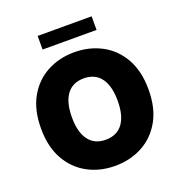

<svg xmlns="http://www.w3.org/2000/svg" viewBox="-159 -1043 1113 1187"><g transform="rotate(-20 397.5 -449.5)"><path d="M751.4 -363.6Q751.4 -242.2 704.2 -158.9Q657 -75.6 576.7 -32.8Q496.4 9.9 397.7 9.9Q298.3 9.9 218.2 -33.2Q138.1 -76.3 91.1 -159.6Q44 -242.9 44 -363.6Q44 -485.1 91.1 -568.4Q138.1 -651.6 218.2 -694.4Q298.3 -737.2 397.7 -737.2Q496.4 -737.2 576.7 -694.4Q657 -651.6 704.2 -568.4Q751.4 -485.1 751.4 -363.6ZM548.3 -363.6Q548.3 -461.6 509.8 -513.5Q471.2 -565.3 397.7 -565.3Q324.2 -565.3 285.7 -513.5Q247.2 -461.6 247.2 -363.6Q247.2 -265.6 285.7 -213.8Q324.2 -161.9 397.7 -161.9Q471.2 -161.9 509.8 -213.8Q548.3 -265.6 548.3 -363.6ZM575.3 -909.1V-819.6H220.2V-909.1Z"/></g></svg>

Font: Inter UI Black
Style: Regular
Weight: 900
Designer: Rasmus Andersson
Foundry: rsms
Version: 3.2;8d6f07862